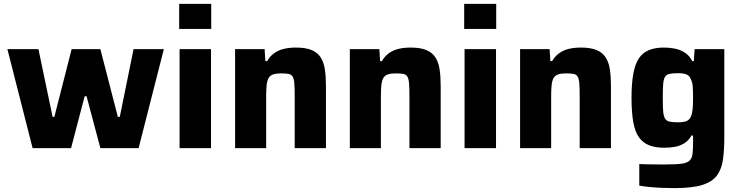

<svg xmlns="http://www.w3.org/2000/svg" viewBox="-20 -763 3813 989"><path d="M148 0 18 -510H178L251 -161H260L349 -510H497L587 -161H597L668 -510H824L694 0H497L426 -267H416L346 0Z M903 -614V-743H1068V-614ZM905 0V-510H1067V0Z M1191 0V-510H1343L1347 -448H1356Q1371 -474 1393 -489.5Q1415 -505 1443 -511.5Q1471 -518 1504 -518Q1555 -518 1585.5 -505Q1616 -492 1632 -467Q1648 -442 1653.5 -405Q1659 -368 1659 -319V0H1498V-270Q1498 -311 1496 -334.5Q1494 -358 1487 -369Q1480 -380 1465.5 -382.5Q1451 -385 1427 -385Q1402 -385 1386.5 -379.5Q1371 -374 1363.5 -361Q1356 -348 1353.5 -324.5Q1351 -301 1351 -266V0Z M1782 0V-510H1934L1938 -448H1947Q1962 -474 1984 -489.5Q2006 -505 2034 -511.5Q2062 -518 2095 -518Q2146 -518 2176.5 -505Q2207 -492 2223 -467Q2239 -442 2244.5 -405Q2250 -368 2250 -319V0H2089V-270Q2089 -311 2087 -334.5Q2085 -358 2078 -369Q2071 -380 2056.5 -382.5Q2042 -385 2018 -385Q1993 -385 1977.5 -379.5Q1962 -374 1954.5 -361Q1947 -348 1944.5 -324.5Q1942 -301 1942 -266V0Z M2371 -614V-743H2536V-614ZM2373 0V-510H2535V0Z M2659 0V-510H2811L2815 -448H2824Q2839 -474 2861 -489.5Q2883 -505 2911 -511.5Q2939 -518 2972 -518Q3023 -518 3053.5 -505Q3084 -492 3100 -467Q3116 -442 3121.5 -405Q3127 -368 3127 -319V0H2966V-270Q2966 -311 2964 -334.5Q2962 -358 2955 -369Q2948 -380 2933.5 -382.5Q2919 -385 2895 -385Q2870 -385 2854.5 -379.5Q2839 -374 2831.5 -361Q2824 -348 2821.5 -324.5Q2819 -301 2819 -266V0Z M3454 206Q3422 206 3387.5 204.5Q3353 203 3323 200Q3293 197 3273 193V82Q3294 83 3318 83.5Q3342 84 3366.5 84Q3391 84 3413 84Q3462 84 3489.5 80.5Q3517 77 3530.5 65.5Q3544 54 3547 31.5Q3550 9 3550 -29V-65H3542Q3527 -39 3505.5 -25.5Q3484 -12 3458 -7Q3432 -2 3402 -2Q3356 -2 3324 -14.5Q3292 -27 3271.5 -55.5Q3251 -84 3242 -134Q3233 -184 3233 -259Q3233 -335 3242.5 -385Q3252 -435 3272 -464Q3292 -493 3324 -505.5Q3356 -518 3401 -518Q3429 -518 3456.5 -512.5Q3484 -507 3507.5 -492Q3531 -477 3546 -448H3554L3558 -510H3711V-58Q3711 9 3704 59Q3697 109 3672.5 141.5Q3648 174 3596.5 190Q3545 206 3454 206ZM3472 -133Q3501 -133 3516.5 -139.5Q3532 -146 3539 -163Q3546 -179 3548 -202.5Q3550 -226 3550 -259Q3550 -291 3548.5 -315Q3547 -339 3539 -354Q3532 -373 3516.5 -379.5Q3501 -386 3472 -386Q3445 -386 3429 -382.5Q3413 -379 3405.5 -367Q3398 -355 3396 -329Q3394 -303 3394 -259Q3394 -215 3396 -190Q3398 -165 3405.5 -152.5Q3413 -140 3429 -136.5Q3445 -133 3472 -133Z"/></svg>

Font: Saira Thin
Style: Bold
Weight: 700
Version: Version 1.101